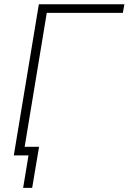

<svg xmlns="http://www.w3.org/2000/svg" viewBox="-20 -748 619 924"><path d="M578.6 -727.5 571.3 -686H205.1L91.8 0H46.4L167 -727.5ZM91.3 156.2 117.2 0H70.3L77.1 -41.5H168L134.8 156.2Z"/></svg>

Font: Inter 24pt ExtraLight
Style: Italic
Weight: 250
Italic angle: -9.3988°
Version: Version 4.001;git-66647c0bb